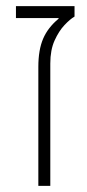

<svg xmlns="http://www.w3.org/2000/svg" viewBox="-20 -606 285 626"><path d="M105 0V-388Q105 -443 120.5 -479.5Q136 -516 171 -545V-547H32V-586H223V-552Q209 -544 190.5 -524.5Q172 -505 158 -474Q144 -443 144 -399V0Z"/></svg>

Font: Noto Sans Hebrew SemiCondensed ExtraLight
Style: Regular
Weight: 200
Width: 4
Designer: Monotype Design Team
Foundry: Monotype Imaging Inc.
Version: Version 2.004; ttfautohint (v1.8.4.7-5d5b)